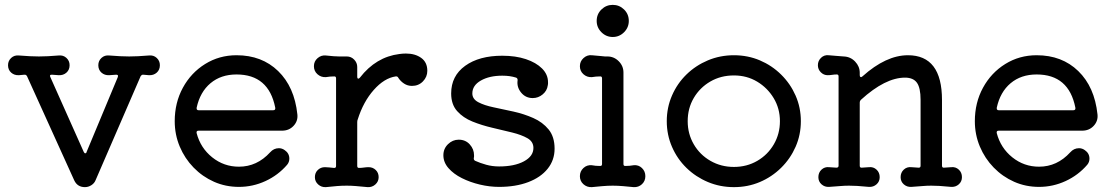

<svg xmlns="http://www.w3.org/2000/svg" viewBox="-20 -745 4578 789"><path d="M592 -517Q611 -519 624 -507Q637 -495 637 -477Q637 -458 624 -446.5Q611 -435 592 -436L569 -438H567Q562 -438 558 -432L373 -5Q368 8 355.5 16Q343 24 329 24Q298 24 285 -4L91 -432Q87 -439 80 -438L58 -436Q39 -435 26 -446.5Q13 -458 13 -477Q13 -495 26 -507Q39 -519 58 -517Q84 -515 103 -514Q122 -513 140 -513Q158 -513 177 -514Q196 -515 221 -517Q240 -519 253 -507Q266 -495 266 -477Q266 -458 253 -446.5Q240 -435 221 -436L194 -438H192Q182 -438 187 -428L324 -121Q327 -115 330 -115Q335 -115 336 -121L464 -428Q465 -430 465 -433Q465 -438 457 -438L429 -436Q410 -435 397 -446.5Q384 -458 384 -477Q384 -495 397 -507Q410 -519 429 -517Q455 -515 474 -514Q493 -513 511 -513Q528 -513 547.5 -514Q567 -515 592 -517Z M1139 -208H796Q786 -208 788 -198Q804 -137 852 -98.5Q900 -60 962 -60Q1036 -60 1090 -119Q1105 -136 1126 -136Q1139 -136 1150 -128Q1169 -115 1169 -93Q1169 -79 1160 -68Q1123 -25 1071 -1Q1019 23 962 23Q907 23 859.5 2Q812 -19 775.5 -56.5Q739 -94 718.5 -143Q698 -192 698 -247Q698 -323 731.5 -384.5Q765 -446 823 -482Q881 -518 952 -518Q1056 -518 1123 -453Q1190 -388 1202 -275Q1205 -248 1186.5 -228Q1168 -208 1139 -208ZM952 -439Q888 -439 845 -403Q802 -367 788 -302V-300Q788 -292 796 -292H1103Q1113 -292 1111 -303Q1084 -439 952 -439Z M1736 -454Q1736 -429 1718 -410.5Q1700 -392 1673 -392Q1655 -392 1640.5 -401.5Q1626 -411 1617 -425Q1614 -432 1606 -431Q1559 -424 1516 -375.5Q1473 -327 1450 -254Q1448 -250 1448 -243V-63Q1448 -55 1455 -55Q1466 -55 1475.5 -56.5Q1485 -58 1495 -58Q1512 -58 1524 -46.5Q1536 -35 1536 -17Q1536 1 1522.5 13Q1509 25 1491 24Q1460 21 1441.5 19.5Q1423 18 1405 18Q1384 18 1366 19.5Q1348 21 1319 24Q1301 25 1287.5 13Q1274 1 1274 -17Q1274 -35 1286 -46.5Q1298 -58 1315 -58Q1323 -58 1332.5 -57Q1342 -56 1352 -55H1354Q1361 -55 1361 -63V-423Q1361 -431 1354 -431Q1336 -431 1319 -428Q1299 -427 1284.5 -440Q1270 -453 1270 -473Q1270 -493 1285 -506Q1300 -519 1319 -517Q1339 -515 1350.5 -514Q1362 -513 1373.5 -513Q1385 -513 1405 -513Q1423 -513 1435.5 -500Q1448 -487 1448 -470V-429Q1448 -423 1451.5 -422Q1455 -421 1459 -426Q1525 -511 1621 -523Q1628 -524 1634.5 -524.5Q1641 -525 1648 -525Q1686 -525 1711 -507Q1736 -489 1736 -454Z M1921 -361Q1921 -338 1945.5 -325Q1970 -312 2008.5 -304Q2047 -296 2090 -286.5Q2133 -277 2171.5 -260Q2210 -243 2234.5 -213Q2259 -183 2259 -134Q2259 -87 2230.5 -51.5Q2202 -16 2150.5 3.5Q2099 23 2031 23Q1992 23 1952 13.5Q1912 4 1878 -13Q1844 -30 1823 -54Q1802 -78 1802 -107Q1802 -134 1821 -152.5Q1840 -171 1865 -171Q1893 -171 1910.5 -151.5Q1928 -132 1928 -107Q1928 -104 1928 -101Q1928 -98 1927 -95V-93Q1927 -87 1933 -84Q1953 -75 1978 -68Q2003 -61 2031 -61Q2094 -61 2133 -82Q2172 -103 2172 -137Q2172 -163 2147.5 -177Q2123 -191 2084.5 -200.5Q2046 -210 2003 -220Q1960 -230 1921.5 -245.5Q1883 -261 1858.5 -288.5Q1834 -316 1834 -361Q1834 -433 1891.5 -474.5Q1949 -516 2044 -516Q2099 -516 2141 -502Q2183 -488 2207.5 -463.5Q2232 -439 2232 -407Q2232 -404 2232 -400.5Q2232 -397 2231 -394Q2228 -372 2210 -357Q2192 -342 2169 -342Q2140 -342 2121.5 -364.5Q2103 -387 2107 -415V-417Q2107 -423 2101 -426Q2088 -430 2074.5 -432Q2061 -434 2044 -434Q1991 -434 1956 -414Q1921 -394 1921 -361Z M2498 -593Q2471 -593 2451.5 -612.5Q2432 -632 2432 -659Q2432 -687 2451.5 -706Q2471 -725 2498 -725Q2525 -725 2544.5 -706Q2564 -687 2564 -659Q2564 -632 2544.5 -612.5Q2525 -593 2498 -593ZM2412 24Q2392 25 2377.5 12Q2363 -1 2363 -21Q2363 -41 2377.5 -54.5Q2392 -68 2412 -66Q2427 -63 2445 -63H2447Q2454 -63 2454 -71V-423Q2454 -431 2447 -431Q2429 -431 2412 -428Q2392 -427 2377.5 -440Q2363 -453 2363 -473Q2363 -493 2378 -506.5Q2393 -520 2412 -518Q2439 -516 2450.5 -514.5Q2462 -513 2466 -513Q2470 -513 2476 -513Q2503 -513 2522.5 -493.5Q2542 -474 2542 -447V-71Q2542 -63 2549 -63Q2568 -63 2584 -66Q2604 -68 2618 -54.5Q2632 -41 2632 -21Q2632 -1 2618 12Q2604 25 2584 24Q2564 22 2541.5 20Q2519 18 2498 18Q2477 18 2454.5 20Q2432 22 2412 24Z M2996 24Q2939 24 2889 3Q2839 -18 2801 -55Q2763 -92 2741.5 -141.5Q2720 -191 2720 -247Q2720 -303 2741.5 -352.5Q2763 -402 2801 -439Q2839 -476 2889 -497Q2939 -518 2996 -518Q3053 -518 3102.5 -497Q3152 -476 3190 -438.5Q3228 -401 3249.5 -352Q3271 -303 3271 -247Q3271 -191 3249.5 -142Q3228 -93 3190 -55.5Q3152 -18 3102.5 3Q3053 24 2996 24ZM2996 -59Q3049 -59 3092 -84Q3135 -109 3160 -152Q3185 -195 3185 -247Q3185 -299 3159.5 -341.5Q3134 -384 3091.5 -409.5Q3049 -435 2996 -435Q2942 -435 2899 -410Q2856 -385 2831 -342.5Q2806 -300 2806 -247Q2806 -195 2831 -152Q2856 -109 2899.5 -84Q2943 -59 2996 -59Z M3889 -58Q3907 -60 3920 -48Q3933 -36 3933 -17Q3933 1 3920 12.5Q3907 24 3889 23Q3858 20 3840.5 19Q3823 18 3807 18Q3789 18 3772 19.5Q3755 21 3725 23Q3707 24 3694 12.5Q3681 1 3681 -17Q3681 -36 3694 -48Q3707 -60 3725 -58L3754 -56H3756Q3763 -56 3763 -64V-335Q3763 -384 3748 -405Q3733 -426 3699 -426Q3618 -426 3518 -335Q3513 -330 3513 -323V-64Q3513 -55 3522 -56L3551 -58Q3569 -60 3582 -48Q3595 -36 3595 -17Q3595 1 3582 12.5Q3569 24 3551 23Q3520 20 3502.5 19Q3485 18 3469 18Q3451 18 3434 19.5Q3417 21 3387 23Q3369 24 3356 12.5Q3343 1 3343 -17Q3343 -36 3356 -48Q3369 -60 3387 -58L3417 -56Q3426 -56 3426 -64V-431Q3426 -439 3419 -439Q3409 -439 3400 -437.5Q3391 -436 3381 -436Q3365 -436 3353 -448Q3341 -460 3341 -477Q3341 -495 3354 -507.5Q3367 -520 3385 -518Q3399 -517 3415 -515.5Q3431 -514 3447 -513Q3475 -512 3494 -492Q3513 -472 3513 -446V-436Q3513 -430 3516.5 -428.5Q3520 -427 3524 -431Q3621 -518 3711 -518Q3851 -518 3851 -334V-64Q3851 -55 3860 -56Z M4427 -208H4084Q4074 -208 4076 -198Q4092 -137 4140 -98.5Q4188 -60 4250 -60Q4324 -60 4378 -119Q4393 -136 4414 -136Q4427 -136 4438 -128Q4457 -115 4457 -93Q4457 -79 4448 -68Q4411 -25 4359 -1Q4307 23 4250 23Q4195 23 4147.5 2Q4100 -19 4063.5 -56.5Q4027 -94 4006.5 -143Q3986 -192 3986 -247Q3986 -323 4019.5 -384.5Q4053 -446 4111 -482Q4169 -518 4240 -518Q4344 -518 4411 -453Q4478 -388 4490 -275Q4493 -248 4474.5 -228Q4456 -208 4427 -208ZM4240 -439Q4176 -439 4133 -403Q4090 -367 4076 -302V-300Q4076 -292 4084 -292H4391Q4401 -292 4399 -303Q4372 -439 4240 -439Z"/></svg>

Font: Kiwi Maru Medium
Style: Regular
Weight: 500
Designer: Hiroki-Chan
Version: Version 1.100